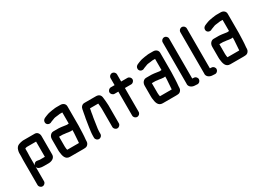

<svg xmlns="http://www.w3.org/2000/svg" viewBox="-25 -1553 3552 2610"><g transform="rotate(-30 1751.0 -247.5)"><path d="M430 -93V-382C430 -420 406 -456 366 -456H179C153 -454 133 -447 112 -440C87 -431 67 -407 60 -379C57 -366 52 -353 52 -337V-285C52 -273 50 -239 50 -226V166C50 194 73 217 101 217C129 217 152 194 152 166V-59C160 -20 209 -13 256 -13H334C385 -16 430 -42 430 -93ZM154 -286V-338C155 -341 156 -345 157 -348C166 -348 172 -354 183 -354H328V-115H248C237 -117 222 -120 211 -121C180 -127 159 -107 152 -82V-226C152 -240 154 -274 154 -286Z M633 -86C632 -91 632 -96 632 -101V-255H685C689 -255 693 -255 697 -254L717 -251C724 -250 731 -250 740 -249C763 -246 785 -240 809 -240C818 -240 826 -241 833 -242H835C834 -227 834 -213 834 -198C830 -147 828 -99 824 -53C824 -50 824 -48 823 -46H639C636 -59 633 -72 633 -86ZM809 -342C805 -342 801 -342 798 -343C777 -346 751 -351 729 -353L710 -355C701 -356 693 -357 684 -357H598C585 -357 572 -352 562 -344C542 -328 530 -305 530 -273V-101C530 -93 530 -85 531 -78C538 -10 551 56 624 56H834C841 56 848 56 854 55C879 55 896 47 909 30C923 12 925 -2 925 -27C925 -32 925 -37 926 -43C929 -77 932 -102 933 -139C934 -172 937 -217 937 -252V-556C937 -596 903 -621 864 -621H794C780 -621 765 -618 753 -616L733 -614C703 -608 674 -605 649 -595C617 -581 570 -573 562 -534C551 -484 606 -456 645 -484C659 -489 676 -495 690 -501C706 -509 728 -511 747 -513L765 -515C775 -516 784 -519 794 -519H835V-344H826C820 -343 816 -342 809 -342Z M1138 -7V-34C1138 -39 1138 -46 1139 -57C1139 -67 1140 -76 1141 -84C1148 -137 1156 -193 1165 -246C1169 -271 1176 -296 1178 -321C1181 -340 1187 -359 1189 -379H1318C1318 -376 1318 -374 1319 -372C1321 -347 1325 -320 1325 -292V-8C1325 19 1349 43 1376 43C1403 43 1427 20 1427 -8V-291C1427 -332 1420 -372 1417 -409C1414 -456 1388 -481 1339 -481H1164C1122 -483 1097 -451 1092 -414C1092 -412 1092 -409 1091 -405C1087 -391 1086 -384 1084 -370C1082 -358 1078 -344 1077 -331L1075 -319C1073 -312 1071 -302 1069 -291C1063 -248 1055 -207 1049 -164C1044 -121 1036 -81 1036 -34V-7C1036 21 1059 44 1087 44C1115 44 1138 21 1138 -7Z M1636 -594V-485H1577C1550 -485 1526 -461 1526 -434C1526 -407 1550 -383 1577 -383H1636V-8C1636 20 1659 43 1687 43C1715 43 1738 20 1738 -8V-381H1836C1863 -381 1887 -405 1887 -432C1887 -459 1863 -483 1836 -483H1738V-594C1738 -622 1715 -645 1687 -645C1659 -645 1636 -622 1636 -594Z M2089 -86C2088 -91 2088 -96 2088 -101V-255H2141C2145 -255 2149 -255 2153 -254L2173 -251C2180 -250 2187 -250 2196 -249C2219 -246 2241 -240 2265 -240C2274 -240 2282 -241 2289 -242H2291C2290 -227 2290 -213 2290 -198C2286 -147 2284 -99 2280 -53C2280 -50 2280 -48 2279 -46H2095C2092 -59 2089 -72 2089 -86ZM2265 -342C2261 -342 2257 -342 2254 -343C2233 -346 2207 -351 2185 -353L2166 -355C2157 -356 2149 -357 2140 -357H2054C2041 -357 2028 -352 2018 -344C1998 -328 1986 -305 1986 -273V-101C1986 -93 1986 -85 1987 -78C1994 -10 2007 56 2080 56H2290C2297 56 2304 56 2310 55C2335 55 2352 47 2365 30C2379 12 2381 -2 2381 -27C2381 -32 2381 -37 2382 -43C2385 -77 2388 -102 2389 -139C2390 -172 2393 -217 2393 -252V-556C2393 -596 2359 -621 2320 -621H2250C2236 -621 2221 -618 2209 -616L2189 -614C2159 -608 2130 -605 2105 -595C2073 -581 2026 -573 2018 -534C2007 -484 2062 -456 2101 -484C2115 -489 2132 -495 2146 -501C2162 -509 2184 -511 2203 -513L2221 -515C2231 -516 2240 -519 2250 -519H2291V-344H2282C2276 -343 2272 -342 2265 -342Z M2493 -661V-17C2485 33 2532 66 2583 66C2590 67 2596 67 2603 67L2614 68C2643 71 2666 48 2669 22C2672 -6 2649 -32 2622 -33L2611 -34C2606 -35 2600 -35 2595 -35V-661C2595 -689 2572 -712 2544 -712C2516 -712 2493 -689 2493 -661Z M2770 -661V-17C2762 33 2809 66 2860 66C2867 67 2873 67 2880 67L2891 68C2920 71 2943 48 2946 22C2949 -6 2926 -32 2899 -33L2888 -34C2883 -35 2877 -35 2872 -35V-661C2872 -689 2849 -712 2821 -712C2793 -712 2770 -689 2770 -661Z M3149 -86C3148 -91 3148 -96 3148 -101V-255H3201C3205 -255 3209 -255 3213 -254L3233 -251C3240 -250 3247 -250 3256 -249C3279 -246 3301 -240 3325 -240C3334 -240 3342 -241 3349 -242H3351C3350 -227 3350 -213 3350 -198C3346 -147 3344 -99 3340 -53C3340 -50 3340 -48 3339 -46H3155C3152 -59 3149 -72 3149 -86ZM3325 -342C3321 -342 3317 -342 3314 -343C3293 -346 3267 -351 3245 -353L3226 -355C3217 -356 3209 -357 3200 -357H3114C3101 -357 3088 -352 3078 -344C3058 -328 3046 -305 3046 -273V-101C3046 -93 3046 -85 3047 -78C3054 -10 3067 56 3140 56H3350C3357 56 3364 56 3370 55C3395 55 3412 47 3425 30C3439 12 3441 -2 3441 -27C3441 -32 3441 -37 3442 -43C3445 -77 3448 -102 3449 -139C3450 -172 3453 -217 3453 -252V-556C3453 -596 3419 -621 3380 -621H3310C3296 -621 3281 -618 3269 -616L3249 -614C3219 -608 3190 -605 3165 -595C3133 -581 3086 -573 3078 -534C3067 -484 3122 -456 3161 -484C3175 -489 3192 -495 3206 -501C3222 -509 3244 -511 3263 -513L3281 -515C3291 -516 3300 -519 3310 -519H3351V-344H3342C3336 -343 3332 -342 3325 -342Z"/></g></svg>

Font: Electronic
Style: UltBlk
Weight: 500
Version: Version 1.011